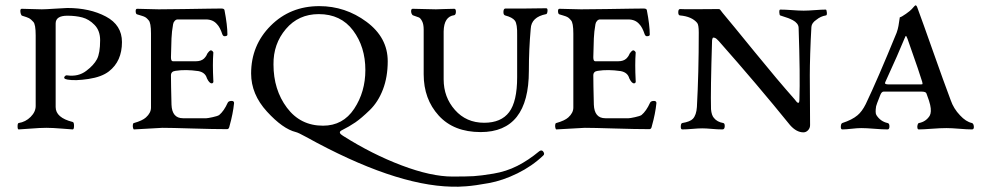

<svg xmlns="http://www.w3.org/2000/svg" viewBox="-20 -483 3701 721"><path d="M189 -395V-81Q189 -41 253 -25Q258 -24 258 -10.5Q258 3 253 3Q249 3 213 0Q177 -3 154 -3Q131 -3 94 0Q57 3 50 3Q46 3 46 -8.5Q46 -20 50 -21Q76 -25 95 -44Q114 -63 114 -85V-350Q114 -392 105 -401Q96 -411 89.5 -414.5Q83 -418 63 -424Q60 -425 58 -431.5Q56 -438 56.5 -444Q57 -450 62 -450Q76 -450 99 -449Q122 -448 137 -448Q151 -448 187.5 -450.5Q224 -453 233 -453Q317 -453 377.5 -421Q438 -389 438 -325Q438 -253 389 -215Q362 -194 312.5 -186.5Q263 -179 234 -184Q216 -187 223 -196Q227 -201 232 -200Q274 -194 304 -217Q332 -238 344 -260.5Q356 -283 356 -332Q356 -368 335 -389.5Q314 -411 289 -417.5Q264 -424 233 -424Q189 -424 189 -395Z M725 -216Q677 -223 639 -217Q622 -215 622 -200Q622 -168 624 -90Q626 -39 667 -39H755Q760 -39 778.5 -43Q797 -47 803 -51Q821 -66 835 -97Q838 -104 850 -104Q859 -104 859 -96Q855 -56 842 -10Q840 2 833 2Q782 2 701.5 -0.5Q621 -3 590 -3L483 3Q481 3 479.5 -3Q478 -9 479 -15Q480 -21 483 -21Q515 -30 528 -42Q547 -59 547 -79V-357Q547 -398 538 -407Q535 -410 533 -412.5Q531 -415 528.5 -416.5Q526 -418 524.5 -419Q523 -420 519 -421.5Q515 -423 513 -423.5Q511 -424 505 -426Q499 -428 495 -429Q490 -430 489.5 -440Q489 -450 495 -450Q509 -450 534.5 -449Q560 -448 576 -448Q615 -448 671 -449Q727 -450 765.5 -450.5Q804 -451 811 -451Q822 -451 823 -445Q834 -388 834 -353Q834 -347 823 -347Q818 -347 815 -354Q806 -381 795 -392Q780 -410 753 -410H647Q641 -410 636 -404.5Q631 -399 630 -392Q625 -364 624 -339Q622 -273 622 -268Q622 -253 629 -253H716Q735 -253 746 -263Q755 -272 758 -281Q767 -294 772 -294Q775 -294 778.5 -290.5Q782 -287 781 -283Q778 -243 781 -182Q783 -170 775 -170Q766 -170 757 -189Q751 -211 725 -216Z M1129 31Q1100 15 1091 13Q1042 1 982.5 -64Q923 -129 923 -207Q923 -313 996.5 -386.5Q1070 -460 1179 -460Q1277 -460 1356.5 -401Q1436 -342 1436 -253Q1436 -194 1418 -147Q1400 -100 1368.5 -69.5Q1337 -39 1314.5 -23.5Q1292 -8 1262 7Q1248 15 1268 27Q1377 96 1488 138Q1599 180 1679 180Q1732 180 1758.5 178.5Q1785 177 1833 169Q1881 161 1922.5 140Q1964 119 2005 85Q2013 79 2019 85Q2027 95 2020 101Q1978 141 1923 168Q1868 195 1816 204.5Q1764 214 1731.5 216.5Q1699 219 1676 218Q1458 213 1129 31ZM1177 -430Q1101 -430 1053.5 -374Q1006 -318 1007 -241Q1007 -146 1057.5 -78.5Q1108 -11 1193 -11Q1268 -11 1310 -74.5Q1352 -138 1352 -220Q1352 -307 1306 -368.5Q1260 -430 1177 -430Z M1571 -204V-372Q1571 -392 1565 -403.5Q1559 -415 1553 -417.5Q1547 -420 1532 -425Q1528 -426 1525.5 -432Q1523 -438 1524 -444Q1525 -450 1530 -450Q1546 -450 1573 -449Q1600 -448 1617 -448Q1629 -448 1647 -449Q1665 -450 1686 -450Q1692 -450 1692 -439Q1692 -428 1686 -426Q1647 -421 1646 -365V-185Q1646 -118 1688.5 -70Q1731 -22 1798 -22Q1862 -22 1892 -62Q1922 -102 1922 -193V-350Q1923 -393 1913.5 -405.5Q1904 -418 1877 -425Q1870 -427 1870.5 -439Q1871 -451 1878 -451H1950Q1965 -451 1990 -451.5Q2015 -452 2031 -452Q2037 -452 2036 -441.5Q2035 -431 2031 -430Q1975 -419 1973 -375Q1966 -298 1966 -217Q1966 13 1785 13Q1684 13 1627.5 -49Q1571 -111 1571 -204Z M2311 -216Q2263 -223 2225 -217Q2208 -215 2208 -200Q2208 -168 2210 -90Q2212 -39 2253 -39H2341Q2346 -39 2364.5 -43Q2383 -47 2389 -51Q2407 -66 2421 -97Q2424 -104 2436 -104Q2445 -104 2445 -96Q2441 -56 2428 -10Q2426 2 2419 2Q2368 2 2287.5 -0.5Q2207 -3 2176 -3L2069 3Q2067 3 2065.5 -3Q2064 -9 2065 -15Q2066 -21 2069 -21Q2101 -30 2114 -42Q2133 -59 2133 -79V-357Q2133 -398 2124 -407Q2121 -410 2119 -412.5Q2117 -415 2114.5 -416.5Q2112 -418 2110.5 -419Q2109 -420 2105 -421.5Q2101 -423 2099 -423.5Q2097 -424 2091 -426Q2085 -428 2081 -429Q2076 -430 2075.5 -440Q2075 -450 2081 -450Q2095 -450 2120.5 -449Q2146 -448 2162 -448Q2201 -448 2257 -449Q2313 -450 2351.5 -450.5Q2390 -451 2397 -451Q2408 -451 2409 -445Q2420 -388 2420 -353Q2420 -347 2409 -347Q2404 -347 2401 -354Q2392 -381 2381 -392Q2366 -410 2339 -410H2233Q2227 -410 2222 -404.5Q2217 -399 2216 -392Q2211 -364 2210 -339Q2208 -273 2208 -268Q2208 -253 2215 -253H2302Q2321 -253 2332 -263Q2341 -272 2344 -281Q2353 -294 2358 -294Q2361 -294 2364.5 -290.5Q2368 -287 2367 -283Q2364 -243 2367 -182Q2369 -170 2361 -170Q2352 -170 2343 -189Q2337 -211 2311 -216Z M2542 3Q2536 3 2536.5 -8.5Q2537 -20 2542 -21Q2572 -26 2582 -37Q2595 -51 2597 -81Q2604 -208 2604 -361Q2604 -390 2598 -397Q2578 -421 2534 -425Q2527 -425 2527 -437Q2527 -449 2534 -449Q2539 -448 2607.5 -448.5Q2676 -449 2678 -449Q2682 -449 2684 -447Q2686 -445 2689 -440.5Q2692 -436 2694 -434Q2726 -396 2813.5 -288.5Q2901 -181 2964 -110Q2965 -109 2967.5 -105.5Q2970 -102 2972 -100Q2974 -98 2976.5 -97Q2979 -96 2980.5 -99Q2982 -102 2982 -110Q2985 -199 2979 -378Q2979 -387 2973 -394.5Q2967 -402 2957.5 -407Q2948 -412 2940 -415Q2932 -418 2922 -421Q2912 -424 2910 -425Q2907 -426 2906.5 -436.5Q2906 -447 2910 -447Q2928 -447 2954.5 -445Q2981 -443 2998 -443Q3014 -443 3040 -445Q3066 -447 3081 -447Q3084 -447 3085 -436Q3086 -425 3081 -425Q3062 -422 3046 -409Q3028 -397 3027 -382Q3024 -331 3022.5 -281.5Q3021 -232 3021 -200.5Q3021 -169 3021.5 -109.5Q3022 -50 3022 -13Q3022 -2 3014.5 6Q3007 14 2997 14Q2971 14 2947 -13Q2824 -165 2679 -329Q2670 -339 2664 -341Q2658 -343 2656.5 -340.5Q2655 -338 2654 -332Q2648 -142 2650 -73Q2652 -50 2661 -40Q2673 -25 2696 -21Q2702 -20 2701.5 -8.5Q2701 3 2693 3Q2675 3 2653 1Q2631 -1 2617 -1Q2603 -1 2580 1Q2557 3 2542 3Z M3143 3Q3137 3 3137.5 -8Q3138 -19 3143 -21Q3180 -33 3200 -50Q3217 -64 3231 -92Q3275 -184 3347 -360Q3352 -374 3354 -386Q3355 -391 3356 -399Q3357 -407 3358 -412L3359 -418Q3365 -419 3382 -431Q3399 -443 3404 -449Q3416 -463 3418 -463Q3422 -463 3425 -454Q3445 -400 3484.5 -288Q3524 -176 3550 -107Q3561 -75 3585 -50Q3607 -26 3630 -21Q3636 -19 3637 -8Q3638 3 3630 3Q3612 3 3582.5 0.5Q3553 -2 3534 -2Q3512 -2 3479 0.5Q3446 3 3430 3Q3426 3 3425 -3Q3424 -9 3426 -15Q3428 -21 3431 -21Q3457 -26 3471 -48Q3479 -62 3473 -89Q3471 -100 3459 -132Q3457 -139 3440 -139H3298Q3291 -139 3286 -127Q3270 -87 3270 -84Q3266 -59 3271 -51Q3286 -27 3313 -21Q3320 -20 3320 -8.5Q3320 3 3313 3Q3293 3 3263 0.5Q3233 -2 3214 -2Q3200 -2 3178 0.5Q3156 3 3143 3ZM3376 -337Q3355 -285 3305 -176Q3302 -170 3305 -168Q3308 -166 3318 -166H3435Q3443 -166 3444 -167Q3445 -168 3443 -176Q3437 -198 3388 -337Q3385 -345 3383.5 -347Q3382 -349 3380.5 -347Q3379 -345 3376 -337Z"/></svg>

Font: EB Garamond 12 All SC
Style: AllSC
Weight: 400
Version: Version 0.016 ; ttfautohint (v0.97) -l 8 -r 50 -G 200 -x 0 -